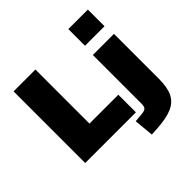

<svg xmlns="http://www.w3.org/2000/svg" viewBox="-228 -945 1336 1336"><g transform="rotate(-45 439.5 -277.0)"><path d="M57 -705H272V-173H556V0H57ZM834 -54Q834 33 810 82Q786 131 731 155Q676 179 575 185L525 188L511 43L567 38Q602 36 614 25.5Q626 15 626 -13V-494H834ZM825 -742V-578H633V-742Z"/></g></svg>

Font: Nunito Sans Heavy
Style: Regular
Weight: 400
Designer: Vernon Adams
Foundry: Vernon Adams
Version: Version 2.500